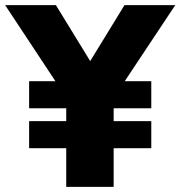

<svg xmlns="http://www.w3.org/2000/svg" viewBox="-50 -725 700 745"><path d="M630 -705 434 -410H537V-305H391V-255H537V-150H391V0H207V-150H63V-255H207V-305H63V-410H165L-30 -705H167L300 -488L433 -705Z"/></svg>

Font: wassup Sans
Style: Black
Weight: 900
Version: Version 2.001